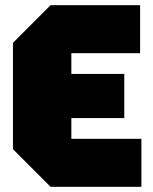

<svg xmlns="http://www.w3.org/2000/svg" viewBox="-20 -720 588 740"><path d="M30 -145V-555L175 -700H520V-515H255V-185H525V0H175ZM94 -265V-435H459V-265Z"/></svg>

Font: Tektur SemiCondensed Black
Style: Regular
Weight: 900
Width: 4
Designer: Adam Jagosz
Foundry: Adam Jagosz
Version: Version 1.005;gftools[0.9.30]